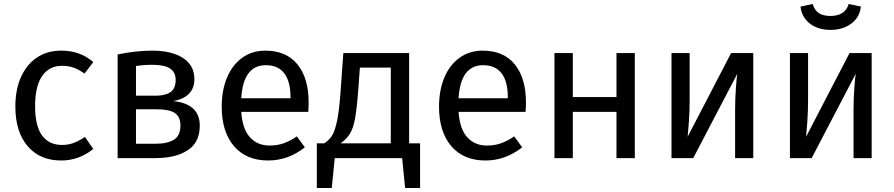

<svg xmlns="http://www.w3.org/2000/svg" viewBox="-20 -793 4484 963"><path d="M448 -482 404 -424Q376 -444 349.5 -453.5Q323 -463 291 -463Q227 -463 191.5 -412Q156 -361 156 -261Q156 -161 191 -113.5Q226 -66 291 -66Q322 -66 348 -75.5Q374 -85 406 -106L448 -46Q376 12 287 12Q180 12 118.5 -60Q57 -132 57 -259Q57 -343 85 -406Q113 -469 164.5 -504Q216 -539 287 -539Q334 -539 373 -525.5Q412 -512 448 -482Z M982 -162Q982 -79 921.5 -39.5Q861 0 760 0H570V-520Q663 -539 743 -539Q841 -539 898 -502Q955 -465 955 -396Q955 -351 928 -323Q901 -295 848 -286Q982 -273 982 -162ZM662 -462V-313H761Q809 -313 835 -331Q861 -349 861 -392Q861 -432 832 -450Q803 -468 744 -468Q702 -468 662 -462ZM885 -164Q885 -207 857 -226Q829 -245 762 -245H662V-72H760Q819 -72 852 -92Q885 -112 885 -164Z M1526 -232H1190Q1196 -145 1234 -104Q1272 -63 1332 -63Q1370 -63 1402 -74Q1434 -85 1469 -109L1509 -54Q1425 12 1325 12Q1215 12 1153.5 -60Q1092 -132 1092 -258Q1092 -340 1118.5 -403.5Q1145 -467 1194.5 -503Q1244 -539 1311 -539Q1416 -539 1472 -470Q1528 -401 1528 -279Q1528 -256 1526 -232ZM1437 -306Q1437 -384 1406 -425Q1375 -466 1313 -466Q1200 -466 1190 -300H1437Z M2087 -74V150H2012L1997 0H1659L1644 150H1569V-74H1606Q1630 -90 1644 -110.5Q1658 -131 1669.5 -182Q1681 -233 1688 -331L1702 -527H2032V-74ZM1940 -454H1785L1777 -343Q1770 -250 1761 -200Q1752 -150 1735.5 -123Q1719 -96 1688 -74H1940Z M2616 -232H2280Q2286 -145 2324 -104Q2362 -63 2422 -63Q2460 -63 2492 -74Q2524 -85 2559 -109L2599 -54Q2515 12 2415 12Q2305 12 2243.5 -60Q2182 -132 2182 -258Q2182 -340 2208.5 -403.5Q2235 -467 2284.5 -503Q2334 -539 2401 -539Q2506 -539 2562 -470Q2618 -401 2618 -279Q2618 -256 2616 -232ZM2527 -306Q2527 -384 2496 -425Q2465 -466 2403 -466Q2290 -466 2280 -300H2527Z M3072 -232H2853V0H2761V-527H2853V-306H3072V-527H3164V0H3072Z M3758 0H3667V-238Q3667 -298 3671 -352Q3675 -406 3678 -423L3457 0H3348V-527H3439V-289Q3439 -236 3435 -179.5Q3431 -123 3429 -107L3647 -527H3758Z M4352 0H4261V-238Q4261 -298 4265 -352Q4269 -406 4272 -423L4051 0H3942V-527H4033V-289Q4033 -236 4029 -179.5Q4025 -123 4023 -107L4241 -527H4352ZM3995 -760 4056 -773Q4066 -741 4087.5 -727Q4109 -713 4145 -713Q4181 -713 4204 -727.5Q4227 -742 4237 -773L4298 -760Q4292 -706 4249.5 -674.5Q4207 -643 4145 -643Q4084 -643 4042.5 -674.5Q4001 -706 3995 -760Z"/></svg>

Font: Fira Sans
Style: Regular
Weight: 400
Designer: bBox Type GmbH & Carrois Corporate GbR & Edenspiekermann AG
Foundry: bBox Type GmbH & Carrois Corporate GbR & Edenspiekermann AG
Version: Version 4.301